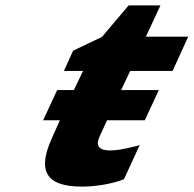

<svg xmlns="http://www.w3.org/2000/svg" viewBox="-20 -682 718 712"><path d="M377 -236H517L569 -348H429L463 -419H620L678 -546H521L575 -662H457L358 -545L251 -494L217 -419H288L254 -348H192L140 -236H202L174 -173C118 -52 146 10 284 10C335 10 394 0 436 -16L440 -18L498 -144L488 -141C445 -130 413 -124 388 -124C349 -124 333 -140 349 -175Z"/></svg>

Font: Passageway
Style: BdSuIt
Weight: 700
Foundry: Ascender Corporation
Version: Version 1.11